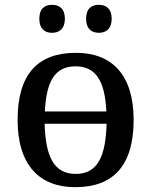

<svg xmlns="http://www.w3.org/2000/svg" viewBox="-20 -766 627 796"><path d="M196 -630C225 -630 249 -646 249 -688C249 -731 225 -746 196 -746C166 -746 143 -731 143 -688C143 -646 166 -630 196 -630ZM390 -630C419 -630 443 -646 443 -688C443 -731 419 -746 390 -746C360 -746 337 -731 337 -688C337 -646 360 -630 390 -630ZM292 10C451 10 534 -81 534 -269C534 -457 443 -547 295 -547C135 -547 53 -457 53 -269C53 -81 144 10 292 10ZM166 -304C172 -428 207 -491 293 -491C379 -491 415 -428 421 -304ZM294 -45C203 -45 169 -117 165 -253H422C418 -116 384 -45 294 -45Z"/></svg>

Font: Noto Serif Thai Medium
Style: Regular
Weight: 500
Designer: Monotype Design Team
Foundry: Monotype Imaging Inc.
Version: Version 1.901;PS 001.901;hotconv 1.0.88;makeotf.lib2.5.64775